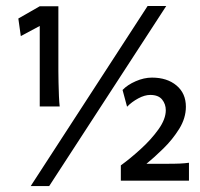

<svg xmlns="http://www.w3.org/2000/svg" viewBox="-20 -606 672 644"><path d="M83 18.1 475.1 -585.9H537.6L145 18.1ZM113.3 -249V-519L49.8 -484.9L41.5 -543.9L113.3 -585H175.8V-367.7Q175.8 -353 176.3 -329.6Q176.8 -306.2 177.7 -283.7Q178.7 -261.2 180.2 -249ZM385.3 0V-51.3Q417 -74.2 451.9 -106Q486.8 -137.7 511.5 -172.1Q536.1 -206.5 536.1 -236.3Q536.1 -256.8 523.7 -272.2Q511.2 -287.6 483.9 -287.6Q465.3 -287.6 443.6 -275.9Q421.9 -264.2 406.2 -248L391.1 -304.2Q407.2 -321.3 435.1 -333.5Q462.9 -345.7 489.7 -345.7Q540.5 -345.7 572 -319.3Q603.5 -293 603.5 -248Q603.5 -210 581.1 -173.8Q558.6 -137.7 527.8 -107.7Q497.1 -77.6 471.2 -56.6H533.2Q567.4 -56.6 583.5 -57.4Q599.6 -58.1 613.8 -60.1V0Z"/></svg>

Font: Harmattan
Style: Bold
Weight: 700
Designer: George W. Nuss III and SIL International
Foundry: SIL International
Version: Version 4.000